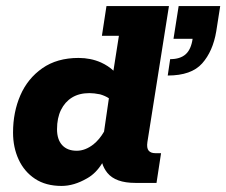

<svg xmlns="http://www.w3.org/2000/svg" viewBox="-20 -603 746 633"><path d="M183 10Q131 10 95.5 -13.5Q60 -37 41.5 -77Q23 -117 23 -166Q23 -233 47 -288.5Q71 -344 119.5 -378Q168 -412 239 -412Q279 -412 313 -397Q337 -386 354 -370L372 -485H316L331 -583H537L466 -135Q463 -115 470 -106.5Q477 -98 492 -98H511L496 0H426Q361 0 334 -33Q322 -48 317 -65Q296 -31 267 -15Q224 10 183 10ZM233 -106Q261 -106 288 -127Q308 -143 323 -169L339 -279Q327 -287 310 -292Q290 -296 275 -296Q241 -296 217.5 -281.5Q194 -267 181 -240.5Q168 -214 168 -177Q168 -143 185 -124.5Q202 -106 233 -106ZM533 -354 541 -408Q574 -408 592 -424Q610 -440 615 -475H552L569 -583H706L693 -500Q682 -434 646.5 -394Q611 -354 533 -354Z"/></svg>

Font: Rokkitt SemiBold ExtraBold
Style: Italic
Weight: 800
Italic angle: -9°
Version: Version 3.103